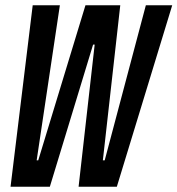

<svg xmlns="http://www.w3.org/2000/svg" viewBox="-20 -708 673 728"><path d="M20 0 104 -688H207L119 -100H125L304 -688H436L370 -100H377L533 -688H633L423 0H278L339 -539H333L169 0Z"/></svg>

Font: Saira UltraCondensed
Style: Bold Italic
Weight: 700
Width: 1
Italic angle: -12°
Designer: Hector Gatti with collaboration of the Omnibus-Type team
Foundry: Omnibus-Type
Version: Version 1.101